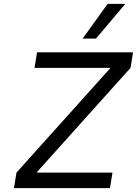

<svg xmlns="http://www.w3.org/2000/svg" viewBox="-20 -970 706 990"><path d="M65 -80 548 -618V-620H158L171 -700H666L653 -620L170 -82V-80H560L547 0H52ZM406 -771 535 -950H626L475 -771Z"/></svg>

Font: Be Vietnam
Style: Italic
Weight: 400
Italic angle: -9.33299°
Designer: Gabriel Lam
Foundry: TypeRant
Version: Version 3.000